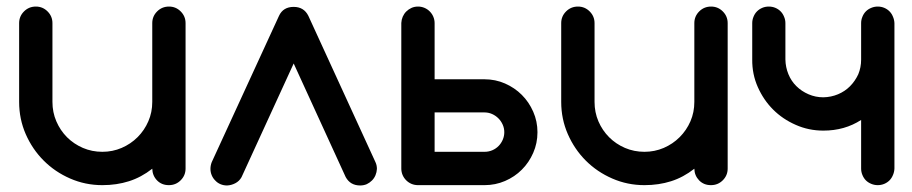

<svg xmlns="http://www.w3.org/2000/svg" viewBox="-20 -567 2794 588"><path d="M497.1 0Q475.1 0 460.9 -14.6Q446.8 -29.3 446.3 -50.3Q412.6 -23.9 375 -12Q337.4 0 293.5 0Q241.2 0 194.8 -20.3Q148.4 -40.5 113.8 -75.2Q79.1 -109.9 58.8 -156.2Q38.6 -202.6 38.6 -254.9V-496.1Q38.6 -517.1 53.5 -532Q68.4 -546.9 89.8 -546.9Q110.8 -546.9 125.7 -532Q140.6 -517.1 140.6 -496.1V-254.9Q140.6 -223.1 152.6 -195.3Q164.6 -167.5 185.3 -146.7Q206.1 -126 233.9 -114Q261.7 -102.1 293.5 -102.1Q324.7 -102.1 352.5 -114Q380.4 -126 401.4 -147Q422.4 -168 434.3 -195.6Q446.3 -223.1 446.3 -254.9V-496.1Q446.3 -517.1 461.2 -532Q476.1 -546.9 497.6 -546.9Q518.6 -546.9 533.4 -532Q548.3 -517.1 548.3 -496.1V-50.8Q548.3 -29.8 533.4 -14.9Q518.6 0 497.1 0Z M879.4 -545.9Q910.6 -545.9 924.3 -518.6L1129.9 -70.3Q1134.3 -61 1134.3 -49.8Q1133.8 -39.6 1129.9 -30.3Q1126 -21 1119.1 -14.2Q1112.3 -7.3 1103 -2.9Q1093.8 1 1083 1Q1052.7 1 1038.6 -24.9L879.4 -372.6L719.7 -24.4Q712.9 -12.2 700.7 -5.9Q688.5 0.5 675.3 1Q664.6 1 655.3 -2.9Q646 -6.8 639.2 -14.2Q632.3 -21 628.4 -30.3Q624.5 -39.6 624.5 -49.8Q624.5 -60.1 628.4 -70.3L834.5 -518.6Q847.2 -545.9 879.4 -545.9Z M1311 -324.2H1463.9Q1497.1 -324.2 1526.6 -311.3Q1556.2 -298.3 1578.1 -276.4Q1600.1 -254.4 1613 -224.9Q1626 -195.3 1626 -162.1Q1626 -128.4 1613 -98.9Q1600.1 -69.3 1578.1 -47.4Q1556.2 -25.4 1526.6 -12.7Q1497.1 0 1463.9 0H1260.3Q1249.5 0 1240.2 -3.9Q1231 -7.8 1223.9 -14.9Q1216.8 -22 1212.9 -31.2Q1209 -40.5 1209 -50.8V-496.6Q1209.5 -506.8 1213.4 -515.9Q1217.3 -524.9 1224.1 -531.7Q1231 -538.6 1240 -542.7Q1249 -546.9 1260.3 -546.9Q1270.5 -546.9 1279.8 -543Q1289.1 -539.1 1296.1 -532Q1303.2 -524.9 1307.1 -515.6Q1311 -506.3 1311 -496.1ZM1463.9 -102.1Q1476.6 -102.1 1487.8 -106.9Q1499 -111.8 1507.1 -120.1Q1515.1 -128.4 1519.8 -139.4Q1524.4 -150.4 1524.4 -162.1Q1524.4 -174.3 1519.5 -185.3Q1514.6 -196.3 1506.3 -204.6Q1498 -212.9 1487.1 -217.8Q1476.1 -222.7 1463.9 -222.7H1311V-102.1Z M2157.2 0Q2135.3 0 2121.1 -14.6Q2106.9 -29.3 2106.4 -50.3Q2072.8 -23.9 2035.2 -12Q1997.6 0 1953.6 0Q1901.4 0 1855 -20.3Q1808.6 -40.5 1773.9 -75.2Q1739.3 -109.9 1719 -156.2Q1698.7 -202.6 1698.7 -254.9V-496.1Q1698.7 -517.1 1713.6 -532Q1728.5 -546.9 1750 -546.9Q1771 -546.9 1785.9 -532Q1800.8 -517.1 1800.8 -496.1V-254.9Q1800.8 -223.1 1812.7 -195.3Q1824.7 -167.5 1845.5 -146.7Q1866.2 -126 1894 -114Q1921.9 -102.1 1953.6 -102.1Q1984.9 -102.1 2012.7 -114Q2040.5 -126 2061.5 -147Q2082.5 -168 2094.5 -195.6Q2106.4 -223.1 2106.4 -254.9V-496.1Q2106.4 -517.1 2121.3 -532Q2136.2 -546.9 2157.7 -546.9Q2178.7 -546.9 2193.6 -532Q2208.5 -517.1 2208.5 -496.1V-50.8Q2208.5 -29.8 2193.6 -14.9Q2178.7 0 2157.2 0Z M2283.7 -496.1Q2283.7 -506.3 2287.6 -515.6Q2291.5 -525.4 2298.3 -532.2Q2305.2 -539.1 2314.5 -543Q2323.7 -546.9 2334.5 -546.9Q2345.2 -546.9 2354.5 -543Q2363.8 -539.1 2370.6 -532.2Q2377.4 -525.4 2381.3 -515.6Q2385.3 -506.3 2385.3 -496.1V-384.8Q2385.7 -361.3 2394.5 -339.8Q2403.3 -318.4 2418.9 -303.2Q2434.6 -287.6 2456.1 -278.3Q2477.5 -269 2501.5 -269Q2525.4 -269.5 2546.4 -278.3Q2567.4 -287.1 2583 -302.7Q2598.6 -318.4 2608.4 -339.4Q2617.2 -360.4 2617.2 -384.3V-496.1Q2617.2 -506.3 2621.1 -515.6Q2625 -525.4 2631.8 -532.2Q2638.7 -539.1 2648.4 -543Q2657.7 -546.9 2668 -546.9Q2678.7 -546.9 2688 -543Q2697.3 -539.1 2704.1 -532.2Q2710.9 -525.4 2714.8 -515.6Q2718.8 -506.3 2719.2 -496.1V-50.8Q2718.8 -40.5 2714.8 -31.2Q2710.9 -21.5 2704.1 -14.6Q2697.3 -7.8 2688 -3.9Q2678.7 0 2668 0Q2657.7 0 2648.4 -3.9Q2638.7 -7.8 2631.8 -14.6Q2625 -21.5 2621.1 -31.2Q2617.2 -40.5 2617.2 -50.8V-199.7Q2566.9 -167 2501.5 -167Q2456.5 -167 2417 -184.6Q2377 -202.1 2347.7 -231.4Q2318.4 -260.7 2300.8 -300.3Q2283.2 -339.8 2283.7 -384.8Z"/></svg>

Font: Comfortaa
Style: Bold
Weight: 700
Designer: Johan Aakerlund
Foundry: Johan Aakerlund
Version: Version 2.001; ttfautohint (v1.4.1)